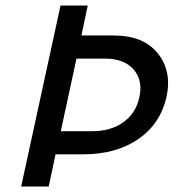

<svg xmlns="http://www.w3.org/2000/svg" viewBox="-20 -678 650 698"><path d="M393 -549Q502 -549 554 -483.5Q606 -418 585 -324Q562 -226 481.5 -171.5Q401 -117 283 -117H182L157 0H57L200 -658H299L276 -549ZM486 -322Q501 -384 466.5 -424.5Q432 -465 361 -465H258L201 -201H315Q382 -201 427.5 -233Q473 -265 486 -322Z"/></svg>

Font: EauTestInfant Semibold
Style: Italic
Weight: 600
Italic angle: -12°
Designer: Christian Thalmann (Catharsis Fonts)
Version: Version 0.001;PS 000.001;hotconv 1.0.88;makeotf.lib2.5.64775